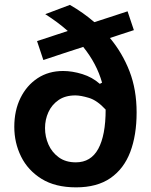

<svg xmlns="http://www.w3.org/2000/svg" viewBox="-20 -774 634 806"><path d="M299.5 12.5Q212 12.5 154.5 -23.2Q97 -59 68.5 -116.8Q40 -174.5 40 -241.5Q40 -310 66 -362.8Q92 -415.5 138 -445.8Q184 -476 245 -476Q283.5 -476 325.5 -463Q367.5 -450 399 -422L408.5 -427Q386 -507 329 -577.5V-577Q291.5 -565 249.2 -551Q207 -537 162 -522L135.5 -601.5Q170 -613 202.5 -623.5Q235 -634 264.5 -644Q223.5 -680.5 170 -714.5L273.5 -753.5Q330.5 -720.5 376 -681Q407.5 -691 442.5 -702.5Q477.5 -714 515.5 -726.5L542 -647.5Q516 -639 490.8 -630.8Q465.5 -622.5 441.5 -614.5Q494 -551.5 523.8 -474.5Q553.5 -397.5 553.5 -302Q553.5 -206.5 526.8 -136Q500 -65.5 443.8 -26.5Q387.5 12.5 299.5 12.5ZM169 -236.5Q169 -200 183.5 -167.2Q198 -134.5 226.8 -113.5Q255.5 -92.5 298.5 -92.5Q361.5 -92.5 392.5 -149.2Q423.5 -206 423.5 -314Q387.5 -353 353 -363.2Q318.5 -373.5 296.5 -373.5Q254 -373.5 225.8 -354Q197.5 -334.5 183.2 -303.2Q169 -272 169 -236.5Z"/></svg>

Font: Commissioner SemiBold
Style: Regular
Weight: 600
Designer: Kostas Bartsokas
Foundry: Kostas Bartsokas
Version: Version 1.000; ttfautohint (v1.8.3)